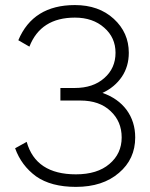

<svg xmlns="http://www.w3.org/2000/svg" viewBox="-20 -731 597 762"><path d="M386.7 -362.3Q448.2 -340.8 482.4 -294.9Q516.6 -248 516.6 -185.5Q516.6 -99.6 452.1 -44.9Q387.7 10.7 281.2 10.7Q182.6 10.7 123 -31.2Q64.5 -74.2 40 -142.6Q55.7 -151.4 85.9 -168Q122.1 -39.1 281.2 -39.1Q366.2 -39.1 414.1 -80.1Q462.9 -121.1 462.9 -185.5Q462.9 -249 418.9 -290Q375 -332 298.8 -332Q272.5 -332 219.7 -332Q219.7 -344.7 219.7 -381.8Q234.4 -381.8 276.4 -381.8Q349.6 -381.8 393.6 -420.9Q438.5 -460 438.5 -521.5Q438.5 -582 393.6 -621.1Q348.6 -661.1 277.3 -661.1Q141.6 -661.1 96.7 -545.9Q82 -554.7 52.7 -571.3Q111.3 -710.9 277.3 -710.9Q372.1 -710.9 431.6 -656.2Q491.2 -601.6 491.2 -521.5Q491.2 -467.8 463.9 -426.8Q435.5 -384.8 386.7 -362.3Z"/></svg>

Font: LeFont
Style: ExtraLight
Weight: 200
Designer: Leryon MEDIA
Version: Version 1.0